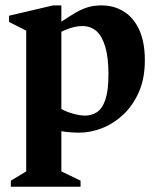

<svg xmlns="http://www.w3.org/2000/svg" viewBox="-20 -486 595 726"><path d="M21 220V197.1L79.1 162.1V-370.1L14.2 -402.9V-426.6L181 -465.6H212V-404Q241.2 -423.5 264.4 -437.2Q287.6 -451 311.2 -458.3Q334.9 -465.6 363 -465.6Q411.9 -465.6 448.9 -442Q486 -418.4 506.9 -372.4Q527.7 -326.4 527.7 -257.7Q527.7 -190.1 505.7 -139.3Q483.6 -88.5 447.4 -53.9Q411.1 -19.4 367.1 -1.9Q323.1 15.6 279.9 15.6Q262.7 15.6 245.3 14.2Q227.9 12.9 212 10.1V162.1L284.6 197.1V220ZM302 -48.9Q327 -48.9 347 -62.2Q367 -75.6 378.6 -109.6Q390.1 -143.6 390.1 -205.1Q390.1 -267.1 378.5 -307.6Q366.9 -348.1 345.3 -367.8Q323.7 -387.4 291.7 -387.4Q280 -387.4 267.9 -385.3Q255.7 -383.1 242.6 -378.7Q229.4 -374.3 212 -366V-74.1Q227.6 -64.5 254.4 -56.7Q281.2 -48.9 302 -48.9Z"/></svg>

Font: Ancizar Serif Light
Style: Regular
Weight: 300
Designer: Cesar Puertas, Viviana Monsalve, Julian Moncada, Julian Prieto, Jose Castro, Felipe Aragon, Mariel Hernandez, Sara Alarc
Version: Version 8.100